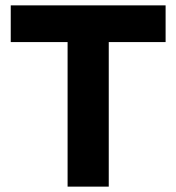

<svg xmlns="http://www.w3.org/2000/svg" viewBox="-20 -695 657 715"><path d="M385 0H231.7V-538.3H20V-675H596.7V-538.3H385Z"/></svg>

Font: Funnel Display Light ExtraBold
Style: Regular
Weight: 800
Version: Version 1.000